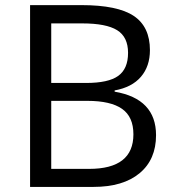

<svg xmlns="http://www.w3.org/2000/svg" viewBox="-20 -734 688 754"><path d="M330.1 -70.8Q503.9 -70.8 503.9 -206.5Q503.9 -275.4 459.2 -306.6Q414.6 -337.9 323.2 -337.9H181.2V-70.8ZM181.2 -408.2H317.9Q405.8 -408.2 444.3 -436Q482.9 -463.9 482.9 -526.4Q482.9 -588.9 439.9 -615.5Q397 -642.1 303.2 -642.1H181.2ZM98.1 -713.9H299.8Q441.9 -713.9 505.4 -671.4Q568.8 -628.9 568.8 -537.1Q568.8 -473.6 533.4 -432.4Q498 -391.1 430.2 -378.9V-374Q592.8 -346.2 592.8 -203.1Q592.8 -107.4 528.1 -53.7Q463.4 0 347.2 0H98.1Z"/></svg>

Font: OpenSans-Regular
Style: Regular
Weight: 400
Foundry: Ascender Corporation
Version: Version 1.10